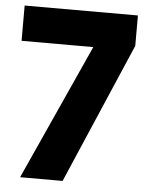

<svg xmlns="http://www.w3.org/2000/svg" viewBox="-52 -749 608 792"><g transform="rotate(5 252.5 -353.5)"><path d="M237 0H61L315 -561H18V-707H487V-581Z"/></g></svg>

Font: Ulagadi Sans
Style: Bold
Weight: 700
Designer: Ninad Kale (Devanagari), Jonny Pinhorn (Latin)
Foundry: Indian Type Foundry
Version: Version 3.01;March 29, 2020;FontCreator 12.0.0.2522 64-bit; 